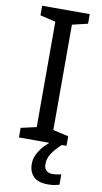

<svg xmlns="http://www.w3.org/2000/svg" viewBox="-102 -760 542 1025"><g transform="rotate(10 169.5 -247.0)"><path d="M298 0H40V-52L124 -71V-642L40 -662V-714H298V-662L214 -642V-71L298 -52ZM204 116Q204 138 216 149.5Q228 161 249 161Q266 161 277.5 158.5Q289 156 297 155V211Q283 215 269 217.5Q255 220 235 220Q182 220 157 195Q132 170 132 126Q132 97 146.5 70Q161 43 182.5 21Q204 -1 224 -15L272 0Q238 32 221 58.5Q204 85 204 116Z"/></g></svg>

Font: Noto Sans Balinese
Style: Regular
Weight: 400
Designer: Aditya Bayu, David Williams
Foundry: David Williams
Version: Version 2.003